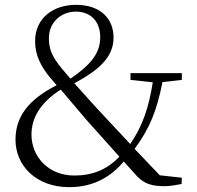

<svg xmlns="http://www.w3.org/2000/svg" viewBox="-20 -759 813 793"><path d="M659 10C682 10 704 6 730 1L731 -25L640 -35L536 -144C599 -230 628 -303 651 -420L731 -429V-457H519V-429L611 -419C594 -312 569 -240 518 -164L377 -315L287 -415C389 -470 449 -523 449 -604C449 -681 396 -739 294 -739C198 -739 125 -683 125 -589C125 -534 146 -485 195 -429L214 -407C96 -347 44 -276 44 -182C44 -75 129 14 266 14C370 14 441 -32 491 -92L548 -29C577 0 608 10 659 10ZM271 -434 236 -475C192 -528 182 -560 182 -602C182 -667 233 -711 293 -711C355 -711 394 -670 394 -605C394 -533 346 -486 271 -434ZM473 -112C423 -59 363 -34 287 -34C178 -34 110 -114 110 -203C110 -271 146 -335 231 -389L336 -265Z"/></svg>

Font: Noto Serif CJK KR Light
Style: Regular
Weight: 300
Designer: Ryoko NISHIZUKA 西塚涼子 (kana & ideographs); Frank Grießhammer (Latin, Greek & Cyrillic); Wenlong ZHANG 张文龙 (bopomofo); San
Foundry: Adobe
Version: Version 2.001;hotconv 1.1.0;makeotfexe 2.6.0